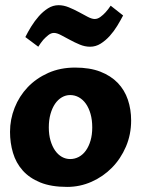

<svg xmlns="http://www.w3.org/2000/svg" viewBox="-20 -715 553 747"><path d="M19 -202.1Q19 -250.5 36.9 -295.7Q54.7 -340.8 87.6 -375.5Q120.6 -410.2 167.5 -431.2Q214.4 -452.1 272 -452.1Q329.1 -452.1 370.1 -436.3Q411.1 -420.4 438 -392.6Q464.8 -364.7 477.5 -327.1Q490.2 -289.6 490.2 -246.1Q490.2 -191.9 470 -144.5Q449.7 -97.2 415.5 -62.5Q381.3 -27.8 336.2 -7.8Q291 12.2 241.2 12.2Q179.2 12.2 136.7 -5.1Q94.2 -22.5 68.1 -52Q42 -81.5 30.5 -120.4Q19 -159.2 19 -202.1ZM169.9 -219.2Q169.9 -190.9 176.5 -168.2Q183.1 -145.5 194.3 -129.4Q205.6 -113.3 220.7 -104.7Q235.8 -96.2 252.9 -96.2Q271 -96.2 286.9 -104.7Q302.7 -113.3 314.2 -129.4Q325.7 -145.5 332.3 -168.2Q338.9 -190.9 338.9 -219.2Q338.9 -248.5 332.3 -271.7Q325.7 -294.9 314.2 -311.3Q302.7 -327.6 286.9 -336.4Q271 -345.2 252.9 -345.2Q235.8 -345.2 220.7 -336.4Q205.6 -327.6 194.3 -311.3Q183.1 -294.9 176.5 -271.7Q169.9 -248.5 169.9 -219.2ZM348.6 -641.1Q359.9 -641.1 370.8 -649.2Q381.8 -657.2 390.6 -667Q400.9 -678.2 410.6 -692.9L459 -654.8Q449.2 -636.2 436.3 -614.7Q423.3 -593.3 407 -575.2Q390.6 -557.1 371.6 -545.2Q352.5 -533.2 330.6 -533.2Q310.5 -533.2 290.5 -541.5Q270.5 -549.8 251.7 -560.1Q232.9 -570.3 217 -578.6Q201.2 -586.9 189.9 -586.9Q178.7 -586.9 168 -578.4Q157.2 -569.8 148.4 -560.1Q138.2 -547.9 128.9 -533.2L78.6 -570.8Q87.9 -589.8 101.3 -611.6Q114.7 -633.3 131.1 -651.9Q147.5 -670.4 166.7 -682.6Q186 -694.8 208 -694.8Q227.5 -694.8 247.8 -686.5Q268.1 -678.2 286.9 -668Q305.7 -657.7 321.5 -649.4Q337.4 -641.1 348.6 -641.1Z"/></svg>

Font: Simonetta
Style: Black
Weight: 900
Designer: Gayaneh Bagdasaryan
Foundry: Brownfox
Version: Version 1.002